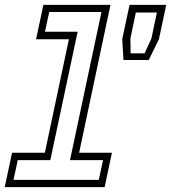

<svg xmlns="http://www.w3.org/2000/svg" viewBox="-54 -770 704 790"><path d="M-34.5 0 -4.5 -141.5H130.5L229.5 -608.5H94.5L124.5 -750H400.5L271.5 -141.5H406.5L376.5 0ZM1.5 -30H352.5L370 -111H234L363.5 -720.5H148.5L131 -639.5H265.5L153 -111H19ZM454 -523 449 -609 479 -750H630L600 -609L558 -523ZM483.5 -550.5H541L569 -611.5L591.5 -718.5H505L482.5 -611.5Z"/></svg>

Font: Tourney Light
Style: Italic
Weight: 300
Italic angle: -12°
Version: Version 1.015